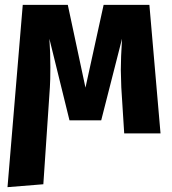

<svg xmlns="http://www.w3.org/2000/svg" viewBox="-20 -551 712 793"><path d="M493 0 481 -190Q479 -240 479 -262Q479 -311 484 -391L398 -54H267L184 -391Q188 -336 188 -273Q188 -218 186 -190L159 210L11 222L74 -531H260L333 -189L408 -531H597L643 0Z"/></svg>

Font: Fira Sans BGR
Style: Bold
Weight: 700
Designer: bBox Type GmbH & Carrois Corporate GbR & Edenspiekermann AG
Foundry: bBox Type GmbH & Carrois Corporate GbR & Edenspiekermann AG
Version: Version 4.301